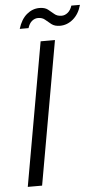

<svg xmlns="http://www.w3.org/2000/svg" viewBox="-59 -898 485 934"><g transform="rotate(-5 184.0 -431.0)"><path d="M38 0 162 -700H232L108 0ZM66 -769Q80 -815 108 -838.5Q136 -862 170 -862Q196 -862 211 -850.5Q226 -839 239.5 -827Q253 -815 275 -815Q291 -815 305 -826.5Q319 -838 326 -860H368Q356 -816 327 -791.5Q298 -767 263 -767Q237 -767 221.5 -779Q206 -791 193 -802.5Q180 -814 159 -814Q143 -814 129.5 -803Q116 -792 109 -769Z"/></g></svg>

Font: DM Sans 9pt Light
Style: Italic
Weight: 300
Italic angle: -10°
Version: Version 4.004;gftools[0.9.30]